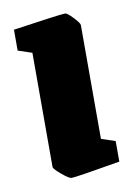

<svg xmlns="http://www.w3.org/2000/svg" viewBox="-63 -515 396 570"><g transform="rotate(-10 135.0 -230.0)"><path d="M57 -30V-374L15 -388V-451Q158 -472 173 -472Q179 -472 196 -454Q213 -436 213 -430V-87L255 -73V-11Q121 12 107 12Q100 12 78.5 -6Q57 -24 57 -30Z"/></g></svg>

Font: Grenze ExtraBold
Style: Regular
Weight: 800
Designer: Renata Polastri
Foundry: Omnibus-Type
Version: Version 1.002; ttfautohint (v1.8)